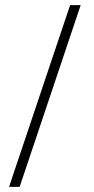

<svg xmlns="http://www.w3.org/2000/svg" viewBox="-20 -666 363 745"><path d="M293 -646 56.2 59.1H15.1L252 -646Z"/></svg>

Font: Common Serif
Style: Regular
Weight: 400
Designer: Philipp H. Poll, Khaled Hosny
Foundry: Stefan Peev, Context Ltd.
Version: Version 1.026